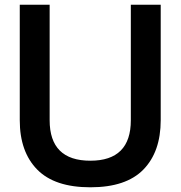

<svg xmlns="http://www.w3.org/2000/svg" viewBox="-20 -783 768 816"><path d="M64 -272V-763H191V-272Q191 -100 364 -100Q536 -100 536 -272V-763H663V-272Q663 -138 589.5 -62.5Q516 13 364 13Q212 13 138 -62.5Q64 -138 64 -272Z"/></svg>

Font: Open Sauce One SemiBold
Style: Regular
Weight: 600
Designer: Alfredo Marco Pradil
Foundry: Creative Sauce Fz LLC
Version: Version 1.477